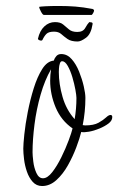

<svg xmlns="http://www.w3.org/2000/svg" viewBox="-20 -607 396 643"><path d="M121 16Q102 16 89.5 2Q77 -12 70 -32.5Q63 -53 60.5 -74Q58 -95 58 -109Q58 -124 61.5 -157.5Q65 -191 73 -232Q81 -273 93 -311.5Q105 -350 121.5 -376Q138 -402 160 -404Q163 -413 169 -419.5Q175 -426 185 -426Q205 -426 220 -409Q235 -392 245 -367Q255 -342 260.5 -318Q266 -294 266 -279Q266 -233 257 -188L265 -187Q294 -187 310 -196Q326 -205 335 -213.5Q344 -222 350 -222Q356 -222 356 -215Q356 -203 343.5 -193.5Q331 -184 313 -176.5Q295 -169 278 -166Q261 -163 252 -165Q247 -144 235.5 -113.5Q224 -83 207.5 -53.5Q191 -24 169 -4Q147 16 121 16ZM230 -208Q236 -243 236 -279Q236 -287 232.5 -306.5Q229 -326 222.5 -348Q216 -370 207 -386Q198 -402 188 -402Q183 -402 180.5 -394.5Q178 -387 177.5 -378Q177 -369 177 -366Q177 -326 189.5 -282.5Q202 -239 230 -208ZM124 -10Q139 -10 155 -30.5Q171 -51 185.5 -80.5Q200 -110 210 -137Q220 -164 223 -177Q185 -203 166.5 -247Q148 -291 148 -337Q148 -357 151 -375Q130 -339 116 -290Q102 -241 95.5 -190Q89 -139 89 -97Q89 -87 91.5 -66Q94 -45 102 -27.5Q110 -10 124 -10ZM240 -468Q218 -468 206 -476.5Q194 -485 185 -493Q176 -501 161 -501Q143 -501 135.5 -493.5Q128 -486 122 -473Q120 -471 118 -471Q114 -471 110.5 -473Q107 -475 107 -477Q113 -504 128.5 -518.5Q144 -533 164 -533Q182 -533 191.5 -525Q201 -517 211 -508.5Q221 -500 239 -500Q258 -500 265.5 -513.5Q273 -527 279 -533Q282 -533 286.5 -532Q291 -531 290 -526Q285 -493 268 -480.5Q251 -468 240 -468ZM127 -557Q123 -557 117 -568.5Q111 -580 111 -584Q114 -585 132 -586Q150 -587 177 -587Q207 -587 232.5 -585Q258 -583 290 -577Q295 -575 295 -572Q295 -568 291.5 -562.5Q288 -557 287 -557Z"/></svg>

Font: Licorice
Style: Regular
Weight: 400
Designer: Robert E. Leuschke
Foundry: Robert E. Leuschke
Version: Version 1.010; ttfautohint (v1.8.3)